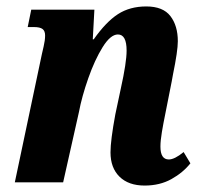

<svg xmlns="http://www.w3.org/2000/svg" viewBox="-20 -566 630 596"><path d="M323 -93Q323 -130 338 -211L355 -291Q373 -372 373 -409Q373 -459 346 -459Q323 -459 298.5 -419.5Q274 -380 254 -323Q234 -266 225 -218L176 0H26L110 -398Q111 -403 115.5 -422Q120 -441 120 -456Q120 -470 112 -476Q104 -482 85 -482H66L77 -536H273L268 -444H271Q309 -498 346 -522Q383 -546 434 -546Q486 -546 509 -516Q532 -486 532 -438Q532 -408 517 -335L513 -313L493 -212Q487 -183 482.5 -156Q478 -129 478 -111Q478 -71 504 -71Q522 -71 550 -94L571 -59Q548 -30 512 -10Q476 10 429 10Q379 10 351 -17.5Q323 -45 323 -93Z"/></svg>

Font: Noto Serif CondExtraBold
Style: Italic
Weight: 800
Width: 3
Italic angle: -12°
Designer: Monotype Design Team
Foundry: Monotype Imaging Inc.
Version: Version 1.001